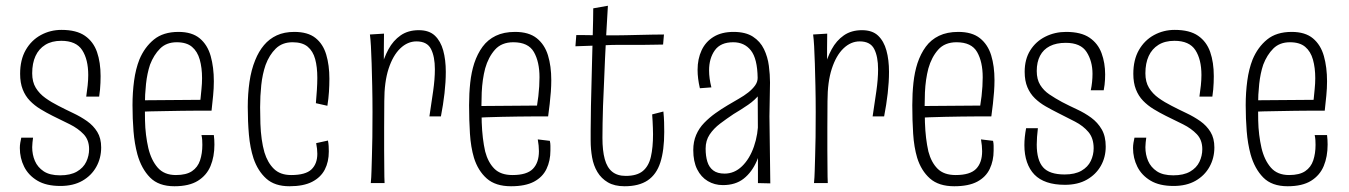

<svg xmlns="http://www.w3.org/2000/svg" viewBox="-20 -637 4695 668"><path d="M190 10Q141 10 110 -8.5Q79 -27 64 -57Q49 -87 49 -122Q49 -131 50.5 -140Q52 -149 54 -158H95Q94 -150 93 -141.5Q92 -133 92 -125Q92 -99 101.5 -77Q111 -55 132 -41Q153 -27 189 -27Q225 -27 247.5 -40Q270 -53 280 -74Q290 -95 290 -118Q290 -150 271 -170Q252 -190 223 -204.5Q194 -219 163 -234Q141 -245 120.5 -257.5Q100 -270 84 -286.5Q68 -303 59 -326Q50 -349 50 -380Q50 -429 69.5 -463Q89 -497 122 -515Q155 -533 194 -533Q246 -533 275.5 -512.5Q305 -492 317.5 -456Q330 -420 330 -372Q330 -361 329.5 -349Q329 -337 328 -325.5Q327 -314 325 -301H280Q283 -321 285 -340Q287 -359 287 -376Q287 -430 266 -462.5Q245 -495 193 -495Q160 -495 137.5 -481Q115 -467 103.5 -442Q92 -417 92 -382Q92 -352 104.5 -331.5Q117 -311 138 -296Q159 -281 183 -269Q208 -256 234.5 -243.5Q261 -231 283 -215.5Q305 -200 318.5 -178Q332 -156 332 -124Q332 -87 315 -56.5Q298 -26 266.5 -8Q235 10 190 10Z M587 11Q532 11 502 -19.5Q472 -50 458 -100Q448 -137 444.5 -180.5Q441 -224 441 -271Q441 -315 446.5 -356Q452 -397 465 -430Q483 -473 515.5 -499.5Q548 -526 601 -526Q648 -526 675 -503.5Q702 -481 713 -442Q724 -403 724 -354Q724 -330 721.5 -304.5Q719 -279 716 -252L677 -287Q679 -308 681 -327.5Q683 -347 683 -365Q683 -401 675 -429.5Q667 -458 648 -474Q629 -490 595 -490Q559 -490 537 -468Q515 -446 502 -412Q492 -382 488 -345Q484 -308 484 -270Q484 -244 484.5 -218Q485 -192 488 -168Q491 -144 496 -122Q506 -80 528.5 -54Q551 -28 592 -28Q628 -28 648 -41.5Q668 -55 676 -79Q684 -103 684 -133Q684 -141 683.5 -149.5Q683 -158 681 -167H724Q725 -159 725.5 -150.5Q726 -142 726 -134Q726 -92 712.5 -59.5Q699 -27 668.5 -8Q638 11 587 11ZM460 -247V-288L717 -290L716 -252Q695 -252 668.5 -252Q642 -252 613 -251.5Q584 -251 555.5 -250.5Q527 -250 502.5 -249.5Q478 -249 460 -247Z M987 11Q936 11 906.5 -15.5Q877 -42 862 -86Q850 -123 846 -168.5Q842 -214 842 -265Q842 -310 848 -352Q854 -394 868 -428Q880 -458 898.5 -480Q917 -502 943 -514Q969 -526 1004 -526Q1051 -526 1077.5 -505Q1104 -484 1115 -447Q1126 -410 1126 -363Q1126 -341 1124.5 -317.5Q1123 -294 1119 -269L1079 -278Q1081 -301 1082.5 -324Q1084 -347 1084 -366Q1084 -404 1076.5 -431.5Q1069 -459 1050.5 -474.5Q1032 -490 998 -490Q962 -490 939.5 -468Q917 -446 904 -411Q893 -379 889 -341Q885 -303 885 -264Q885 -235 886 -206.5Q887 -178 890.5 -153Q894 -128 900 -107Q911 -71 933 -49.5Q955 -28 993 -28Q1043 -28 1063.5 -47.5Q1084 -67 1084 -102Q1084 -110 1083 -119.5Q1082 -129 1080 -139L1121 -148Q1123 -138 1123.5 -128.5Q1124 -119 1124 -110Q1124 -74 1110 -47Q1096 -20 1066 -4.5Q1036 11 987 11Z M1474 -232Q1481 -278 1487 -320Q1493 -362 1493 -396Q1493 -440 1479.5 -466.5Q1466 -493 1429 -493Q1398 -493 1372.5 -468.5Q1347 -444 1332 -398Q1317 -352 1317 -285L1288 -248Q1289 -282 1292.5 -321Q1296 -360 1305.5 -397.5Q1315 -435 1331.5 -465.5Q1348 -496 1374 -514Q1400 -532 1437 -532Q1473 -532 1493 -513Q1513 -494 1522 -461.5Q1531 -429 1531 -387Q1531 -352 1526.5 -312.5Q1522 -273 1514 -232ZM1270 0Q1272 -20 1272.5 -42.5Q1273 -65 1274 -94Q1275 -123 1275.5 -160Q1276 -197 1276 -247Q1276 -296 1275 -338.5Q1274 -381 1273 -416Q1272 -451 1270.5 -476.5Q1269 -502 1267 -517L1316 -520Q1316 -501 1315.5 -469.5Q1315 -438 1315.5 -392.5Q1316 -347 1317 -285Q1317 -236 1316.5 -193Q1316 -150 1316.5 -113.5Q1317 -77 1317 -48.5Q1317 -20 1318 0Z M1758 11Q1704 11 1673.5 -16Q1643 -43 1629 -88Q1618 -125 1615 -172Q1612 -219 1612 -271Q1612 -312 1616 -349Q1620 -386 1630 -417Q1641 -450 1659 -474.5Q1677 -499 1705 -512.5Q1733 -526 1772 -526Q1820 -526 1847.5 -504Q1875 -482 1886.5 -444.5Q1898 -407 1898 -358Q1898 -339 1896.5 -318Q1895 -297 1892.5 -275.5Q1890 -254 1887 -232L1848 -267Q1851 -285 1853 -302.5Q1855 -320 1856 -336.5Q1857 -353 1857 -368Q1857 -422 1837.5 -456Q1818 -490 1766 -490Q1725 -490 1702 -464Q1679 -438 1668 -399Q1663 -380 1660 -359Q1657 -338 1656 -315.5Q1655 -293 1655 -270Q1655 -240 1656 -211Q1657 -182 1660 -157Q1663 -132 1668 -110Q1678 -72 1700 -50Q1722 -28 1763 -28Q1813 -28 1834 -49.5Q1855 -71 1855 -111Q1855 -120 1854 -130.5Q1853 -141 1851 -152L1893 -147Q1895 -138 1895 -130Q1895 -122 1895 -113Q1895 -78 1881.5 -49.5Q1868 -21 1838 -5Q1808 11 1758 11ZM1631 -227V-268L1888 -270L1887 -232Q1865 -232 1838 -232Q1811 -232 1782.5 -231.5Q1754 -231 1725.5 -230.5Q1697 -230 1672.5 -229Q1648 -228 1631 -227Z M2153 11Q2118 11 2095 -2.5Q2072 -16 2058.5 -38.5Q2045 -61 2040 -89.5Q2035 -118 2035 -148Q2035 -164 2035 -182.5Q2035 -201 2035.5 -222.5Q2036 -244 2036 -267Q2037 -307 2038 -348.5Q2039 -390 2040 -430Q2041 -470 2042 -505Q2043 -540 2043.5 -567Q2044 -594 2044 -608L2095 -617Q2092 -568 2089.5 -522.5Q2087 -477 2085 -433.5Q2083 -390 2081.5 -349Q2080 -308 2078 -268Q2077 -236 2076.5 -207.5Q2076 -179 2076 -157Q2076 -113 2084 -83.5Q2092 -54 2110 -39.5Q2128 -25 2157 -25Q2196 -25 2216.5 -42Q2237 -59 2244.5 -91.5Q2252 -124 2252 -170Q2252 -181 2251.5 -192Q2251 -203 2250.5 -215Q2250 -227 2249 -239L2288 -249Q2290 -230 2290.5 -212Q2291 -194 2291 -178Q2291 -114 2277.5 -72Q2264 -30 2233.5 -9.5Q2203 11 2153 11ZM1982 -476 1985 -515Q1991 -515 2007 -515Q2023 -515 2043.5 -514.5Q2064 -514 2084.5 -514Q2105 -514 2121 -514Q2136 -514 2157 -514.5Q2178 -515 2201.5 -515.5Q2225 -516 2248.5 -516.5Q2272 -517 2290 -517L2287 -482Q2275 -482 2258 -481.5Q2241 -481 2223 -481Q2205 -481 2188 -481Q2171 -481 2157 -481Q2143 -481 2136 -481Q2110 -481 2080.5 -479.5Q2051 -478 2025.5 -477.5Q2000 -477 1982 -476Z M2617 0V-137L2616 -366Q2615 -433 2592.5 -461.5Q2570 -490 2531 -490Q2487 -490 2467 -462Q2447 -434 2447 -392Q2447 -378 2449 -363.5Q2451 -349 2455 -333L2415 -330Q2411 -347 2409 -363Q2407 -379 2407 -394Q2407 -432 2421 -462Q2435 -492 2463 -509Q2491 -526 2532 -526Q2574 -526 2599.5 -509.5Q2625 -493 2638 -466Q2651 -439 2655 -408Q2659 -377 2659 -350L2657 -232L2660 1ZM2495 7Q2466 7 2442.5 -7Q2419 -21 2405.5 -48Q2392 -75 2392 -115Q2392 -144 2402 -167.5Q2412 -191 2430 -209.5Q2448 -228 2469 -243Q2490 -258 2512 -271Q2532 -283 2550.5 -293.5Q2569 -304 2583.5 -315.5Q2598 -327 2607 -339.5Q2616 -352 2616 -366L2638 -356Q2638 -329 2622.5 -309Q2607 -289 2583 -272.5Q2559 -256 2532 -240Q2508 -224 2485.5 -207Q2463 -190 2449 -169Q2435 -148 2435 -120Q2435 -94 2441 -74.5Q2447 -55 2461.5 -44Q2476 -33 2501 -33Q2535 -33 2561.5 -58.5Q2588 -84 2603 -127Q2618 -170 2618 -220L2645 -267Q2644 -214 2637 -165Q2630 -116 2613 -77Q2596 -38 2567.5 -15.5Q2539 7 2495 7Z M3016 -232Q3023 -278 3029 -320Q3035 -362 3035 -396Q3035 -440 3021.5 -466.5Q3008 -493 2971 -493Q2940 -493 2914.5 -468.5Q2889 -444 2874 -398Q2859 -352 2859 -285L2830 -248Q2831 -282 2834.5 -321Q2838 -360 2847.5 -397.5Q2857 -435 2873.5 -465.5Q2890 -496 2916 -514Q2942 -532 2979 -532Q3015 -532 3035 -513Q3055 -494 3064 -461.5Q3073 -429 3073 -387Q3073 -352 3068.5 -312.5Q3064 -273 3056 -232ZM2812 0Q2814 -20 2814.5 -42.5Q2815 -65 2816 -94Q2817 -123 2817.5 -160Q2818 -197 2818 -247Q2818 -296 2817 -338.5Q2816 -381 2815 -416Q2814 -451 2812.5 -476.5Q2811 -502 2809 -517L2858 -520Q2858 -501 2857.5 -469.5Q2857 -438 2857.5 -392.5Q2858 -347 2859 -285Q2859 -236 2858.5 -193Q2858 -150 2858.5 -113.5Q2859 -77 2859 -48.5Q2859 -20 2860 0Z M3300 11Q3246 11 3215.5 -16Q3185 -43 3171 -88Q3160 -125 3157 -172Q3154 -219 3154 -271Q3154 -312 3158 -349Q3162 -386 3172 -417Q3183 -450 3201 -474.5Q3219 -499 3247 -512.5Q3275 -526 3314 -526Q3362 -526 3389.5 -504Q3417 -482 3428.5 -444.5Q3440 -407 3440 -358Q3440 -339 3438.5 -318Q3437 -297 3434.5 -275.5Q3432 -254 3429 -232L3390 -267Q3393 -285 3395 -302.5Q3397 -320 3398 -336.5Q3399 -353 3399 -368Q3399 -422 3379.5 -456Q3360 -490 3308 -490Q3267 -490 3244 -464Q3221 -438 3210 -399Q3205 -380 3202 -359Q3199 -338 3198 -315.5Q3197 -293 3197 -270Q3197 -240 3198 -211Q3199 -182 3202 -157Q3205 -132 3210 -110Q3220 -72 3242 -50Q3264 -28 3305 -28Q3355 -28 3376 -49.5Q3397 -71 3397 -111Q3397 -120 3396 -130.5Q3395 -141 3393 -152L3435 -147Q3437 -138 3437 -130Q3437 -122 3437 -113Q3437 -78 3423.5 -49.5Q3410 -21 3380 -5Q3350 11 3300 11ZM3173 -227V-268L3430 -270L3429 -232Q3407 -232 3380 -232Q3353 -232 3324.5 -231.5Q3296 -231 3267.5 -230.5Q3239 -230 3214.5 -229Q3190 -228 3173 -227Z M3685 6Q3649 6 3622.5 -3Q3596 -12 3579 -29.5Q3562 -47 3553 -73Q3544 -99 3544 -132Q3544 -146 3545.5 -160.5Q3547 -175 3550 -191H3591Q3589 -175 3588 -160.5Q3587 -146 3587 -134Q3587 -80 3609 -55Q3631 -30 3684 -30Q3720 -30 3742.5 -43Q3765 -56 3775 -77Q3785 -98 3785 -121Q3785 -156 3767 -177.5Q3749 -199 3720 -214Q3691 -229 3661 -244Q3639 -255 3618 -267Q3597 -279 3580.5 -295Q3564 -311 3554.5 -333.5Q3545 -356 3545 -387Q3545 -431 3564.5 -462Q3584 -493 3617 -509.5Q3650 -526 3689 -526Q3741 -526 3770.5 -506Q3800 -486 3812.5 -452Q3825 -418 3825 -378Q3825 -369 3824.5 -360Q3824 -351 3823 -342Q3822 -333 3820 -323H3775Q3778 -337 3779.5 -351.5Q3781 -366 3781 -380Q3781 -424 3760.5 -456Q3740 -488 3688 -488Q3655 -488 3632.5 -476.5Q3610 -465 3598.5 -443Q3587 -421 3587 -390Q3587 -361 3599 -341.5Q3611 -322 3631 -308.5Q3651 -295 3675 -282Q3700 -269 3727 -256.5Q3754 -244 3776.5 -227.5Q3799 -211 3813 -187Q3827 -163 3827 -127Q3827 -90 3810 -60Q3793 -30 3761.5 -12Q3730 6 3685 6Z M4063 10Q4014 10 3983 -8.5Q3952 -27 3937 -57Q3922 -87 3922 -122Q3922 -131 3923.5 -140Q3925 -149 3927 -158H3968Q3967 -150 3966 -141.5Q3965 -133 3965 -125Q3965 -99 3974.5 -77Q3984 -55 4005 -41Q4026 -27 4062 -27Q4098 -27 4120.5 -40Q4143 -53 4153 -74Q4163 -95 4163 -118Q4163 -150 4144 -170Q4125 -190 4096 -204.5Q4067 -219 4036 -234Q4014 -245 3993.5 -257.5Q3973 -270 3957 -286.5Q3941 -303 3932 -326Q3923 -349 3923 -380Q3923 -429 3942.5 -463Q3962 -497 3995 -515Q4028 -533 4067 -533Q4119 -533 4148.5 -512.5Q4178 -492 4190.5 -456Q4203 -420 4203 -372Q4203 -361 4202.5 -349Q4202 -337 4201 -325.5Q4200 -314 4198 -301H4153Q4156 -321 4158 -340Q4160 -359 4160 -376Q4160 -430 4139 -462.5Q4118 -495 4066 -495Q4033 -495 4010.5 -481Q3988 -467 3976.5 -442Q3965 -417 3965 -382Q3965 -352 3977.5 -331.5Q3990 -311 4011 -296Q4032 -281 4056 -269Q4081 -256 4107.5 -243.5Q4134 -231 4156 -215.5Q4178 -200 4191.5 -178Q4205 -156 4205 -124Q4205 -87 4188 -56.5Q4171 -26 4139.5 -8Q4108 10 4063 10Z M4460 11Q4405 11 4375 -19.5Q4345 -50 4331 -100Q4321 -137 4317.5 -180.5Q4314 -224 4314 -271Q4314 -315 4319.5 -356Q4325 -397 4338 -430Q4356 -473 4388.5 -499.5Q4421 -526 4474 -526Q4521 -526 4548 -503.5Q4575 -481 4586 -442Q4597 -403 4597 -354Q4597 -330 4594.5 -304.5Q4592 -279 4589 -252L4550 -287Q4552 -308 4554 -327.5Q4556 -347 4556 -365Q4556 -401 4548 -429.5Q4540 -458 4521 -474Q4502 -490 4468 -490Q4432 -490 4410 -468Q4388 -446 4375 -412Q4365 -382 4361 -345Q4357 -308 4357 -270Q4357 -244 4357.5 -218Q4358 -192 4361 -168Q4364 -144 4369 -122Q4379 -80 4401.5 -54Q4424 -28 4465 -28Q4501 -28 4521 -41.5Q4541 -55 4549 -79Q4557 -103 4557 -133Q4557 -141 4556.5 -149.5Q4556 -158 4554 -167H4597Q4598 -159 4598.5 -150.5Q4599 -142 4599 -134Q4599 -92 4585.5 -59.5Q4572 -27 4541.5 -8Q4511 11 4460 11ZM4333 -247V-288L4590 -290L4589 -252Q4568 -252 4541.5 -252Q4515 -252 4486 -251.5Q4457 -251 4428.5 -250.5Q4400 -250 4375.5 -249.5Q4351 -249 4333 -247Z"/></svg>

Font: Truculenta ExtraLight
Style: Regular
Weight: 250
Version: Version 1.002